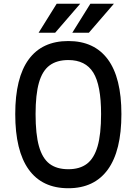

<svg xmlns="http://www.w3.org/2000/svg" viewBox="-20 -984 725 1020"><path d="M61 -378Q61 -571 132.5 -668.5Q204 -766 343 -766Q481 -766 553 -668.5Q625 -571 625 -378Q625 -183 553 -83.5Q481 16 343 16Q204 16 132.5 -83.5Q61 -183 61 -378ZM517 -378Q517 -532 475.5 -598.5Q434 -665 343 -665Q282 -665 243.5 -636.5Q205 -608 187 -545Q169 -482 169 -378Q169 -271 187 -207Q205 -143 243 -114Q281 -85 343 -85Q404 -85 442 -114Q480 -143 498.5 -207Q517 -271 517 -378ZM406 -964 273 -810H185L281 -964ZM585 -964 452 -810H364L460 -964Z"/></svg>

Font: Farro
Style: Regular
Weight: 400
Designer: Aceler Chua
Foundry: Grayscale Limited
Version: Version 1.101